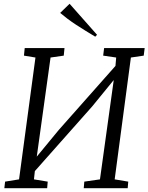

<svg xmlns="http://www.w3.org/2000/svg" viewBox="-20 -998 787 1018"><path d="M3 0 7 -35 81 -47 168 -693 107 -703 111 -743H322L318 -703L248 -693L171 -139L158 -147L292 -309.5L617 -676.5L589 -611.5L596 -693L527 -703L532 -743H747L742 -703L674 -693L588 -47L660 -35L657 0H424L427 -35L510 -47L587.5 -605.5L605 -600.5L469 -434L141 -64L169 -129L160 -47L233 -35L230 0ZM485 -803.5Q458.5 -819.5 432.5 -835.5Q406.5 -851.5 382.2 -867.5Q358 -883.5 337 -899.2Q316 -915 299 -929.5L349 -978L494.5 -813.5Z"/></svg>

Font: Merriweather 7pt Light
Style: Italic
Weight: 300
Italic angle: -7.8°
Designer: Eben Sorkin
Foundry: Eben Sorkin
Version: Version 2.200;gftools[0.9.31]